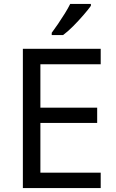

<svg xmlns="http://www.w3.org/2000/svg" viewBox="-20 -964 596 984"><path d="M496.1 0H97.2V-713.9H496.1V-634.8H187V-412.1H478V-334H187V-79.1H496.1ZM445.8 -943.8V-934.1Q433.1 -916 408.4 -887.5Q383.8 -858.9 355.5 -830.3Q327.1 -801.8 303.2 -784.2H245.1V-795.9Q258.8 -814 276.9 -840.6Q294.9 -867.2 312 -894.5Q329.1 -921.9 339.8 -943.8Z"/></svg>

Font: Defago Noto Sans
Style: Regular
Weight: 400
Designer: John M. Durdin
Foundry: Lao IT Dev Co., Ltd.
Version: Version 1.000 2007 initial release